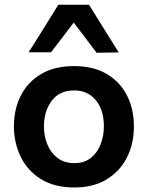

<svg xmlns="http://www.w3.org/2000/svg" viewBox="-20 -796 638 828"><path d="M301 12.5Q213 12.5 155 -24.5Q97 -61.5 68.5 -121.5Q40 -181.5 40 -251Q40 -325.5 70 -384.2Q100 -443 157.8 -477Q215.5 -511 298.5 -511Q383.5 -511 441.2 -476.5Q499 -442 528.2 -383.2Q557.5 -324.5 557.5 -251Q557.5 -176 527.2 -116.5Q497 -57 439.5 -22.2Q382 12.5 301 12.5ZM300.5 -92.5Q343.5 -92.5 371.8 -115Q400 -137.5 414 -173.8Q428 -210 428 -251Q428 -322.5 393 -364.2Q358 -406 300 -406Q236.5 -406 203 -361.2Q169.5 -316.5 169.5 -251Q169.5 -210 184 -173.8Q198.5 -137.5 227.8 -115Q257 -92.5 300.5 -92.5ZM396.5 -568.5Q372 -601 347.5 -633.5Q323 -666 298 -698.5Q273 -666 249 -634.5Q224.5 -602.5 200 -570.5H103.5Q135.5 -621 167.5 -672.2Q199.5 -723.5 231.5 -775.5H364Q396 -723.5 428 -672.2Q460 -621 492 -570Z"/></svg>

Font: Heraclito SemiBold
Style: Regular
Weight: 600
Designer: Kostas Bartsokas (font) & Cristiano Sobral (main changes)
Foundry: Kostas Bartsokas (font) & Cristiano Sobral (main changes)
Version: Version 1.00;July 8, 2020;FontCreator 13.0.0.2655 64-bit